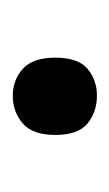

<svg xmlns="http://www.w3.org/2000/svg" viewBox="46 -208 175 308"><g transform="rotate(90 134.0 -53.5)"><path d="M72 -54Q72 -91 90 -106Q108 -121 133 -121Q159 -121 177.5 -106Q196 -91 196 -54Q196 -18 177.5 -2Q159 14 133 14Q108 14 90 -2Q72 -18 72 -54Z"/></g></svg>

Font: Go Noto Current
Style: Regular
Weight: 400
Designer: Monotype Design Team
Foundry: Monotype Imaging Inc.
Version: Version 2.007; ttfautohint (v1.8) -l 8 -r 50 -G 200 -x 14 -D